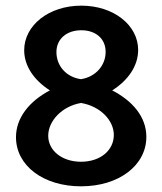

<svg xmlns="http://www.w3.org/2000/svg" viewBox="-20 -655 580 686"><path d="M380.9 -332C439.5 -369.1 473.6 -420.9 473.6 -476.6C473.6 -564.5 386.7 -634.8 270.5 -634.8C153.3 -634.8 66.4 -563.5 66.4 -475.6C66.4 -419.9 100.6 -369.1 158.2 -332C84 -293 37.1 -233.4 37.1 -165C37.1 -62.5 135.7 10.7 269.5 10.7C405.3 10.7 502.9 -64.5 502.9 -166C502.9 -239.3 451.2 -295.9 380.9 -332ZM270.5 -546.9C322.3 -546.9 357.4 -516.6 357.4 -469.7C357.4 -421.9 323.2 -380.9 269.5 -372.1C217.8 -378.9 181.6 -418.9 181.6 -468.8C181.6 -515.6 217.8 -546.9 270.5 -546.9ZM269.5 -77.1C201.2 -77.1 152.3 -117.2 152.3 -169.9C152.3 -222.7 201.2 -275.4 269.5 -287.1C338.9 -275.4 386.7 -224.6 386.7 -172.9C386.7 -118.2 338.9 -77.1 269.5 -77.1Z"/></svg>

Font: Ed Sans Neue SemiBold
Style: Regular
Weight: 600
Designer: Stephen Hutchings
Version: Version 1.004;PS 001.004;hotconv 1.0.88;makeotf.lib2.5.64775